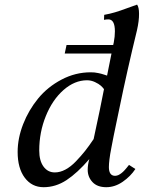

<svg xmlns="http://www.w3.org/2000/svg" viewBox="-20 -801 617 824"><path d="M568.4 -781.2Q576.7 -769.5 576.7 -742.2Q577.1 -711.9 567.9 -671.4Q524.9 -495.1 492.2 -335Q489.3 -319.8 480.7 -280Q472.2 -240.2 468 -218.8Q463.9 -197.3 458 -167.2Q452.1 -137.2 449.7 -116.9Q447.3 -96.7 447.3 -84Q447.3 -46.4 474.1 -46.4Q477.5 -46.4 481.2 -47.4Q484.9 -48.3 488 -49.6Q491.2 -50.8 494.9 -53.5Q498.5 -56.2 501.2 -57.9Q503.9 -59.6 507.8 -63.5Q511.7 -67.4 513.4 -69.1Q515.1 -70.8 519 -75.4Q522.9 -80.1 524.2 -81.5Q525.4 -83 529.3 -87.9Q533.2 -92.8 533.7 -93.3L561 -75.7Q540.5 -44.4 506.8 -21Q473.1 2.4 436 2.4Q397.5 2.4 377 -19.5Q356.4 -41.5 356.4 -72.3Q356.4 -93.8 363.3 -118.2Q312 -58.6 265.6 -28.1Q219.2 2.4 167 2.4Q116.7 2.4 86.2 -38.3Q55.7 -79.1 55.7 -148.9Q55.7 -207.5 79.3 -268.1Q103 -328.6 143.6 -378.2Q184.1 -427.7 243.7 -459.2Q303.2 -490.7 369.1 -490.7Q377.9 -490.7 385.7 -490Q393.6 -489.3 402.1 -487.3Q410.6 -485.4 414.8 -484.4Q418.9 -483.4 428.5 -480.2Q438 -477.1 439.5 -476.6Q443.4 -494.6 449.5 -526.4Q455.6 -558.1 458.5 -571.3H257.8L265.6 -607.9H465.8Q466.3 -609.9 467 -613.5Q467.8 -617.2 468.3 -619.1Q473.1 -644 473.1 -666.5Q473.1 -717.8 445.3 -717.8Q435.1 -717.8 426.3 -715.8L427.2 -737.3Q451.7 -741.7 473.9 -748.3Q496.1 -754.9 526.1 -766.1Q556.2 -777.3 568.4 -781.2ZM381.8 -204.1Q411.6 -341.3 426.3 -418.5Q420.9 -425.8 412.6 -433.3Q404.3 -440.9 387.7 -448.7Q371.1 -456.5 353.5 -456.5Q300.3 -456.5 252.7 -414.8Q205.1 -373 176.8 -303.2Q148.4 -233.4 148.4 -155.3Q148.4 -111.3 166.7 -86.2Q185.1 -61 215.3 -61Q237.8 -61 260.7 -73.2Q283.7 -85.4 305.9 -108.6Q328.1 -131.8 345 -153.1Q361.8 -174.3 381.8 -204.1Z"/></svg>

Font: Flanker
Style: Italic
Weight: 400
Italic angle: -12°
Designer: Flanker
Version: Version 2.027